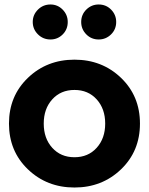

<svg xmlns="http://www.w3.org/2000/svg" viewBox="-20 -824 664 856"><path d="M205 -648Q172 -648 149 -671Q126 -694 126 -726Q126 -758 149 -781Q172 -804 205 -804Q237 -804 259.5 -781Q282 -758 282 -726Q282 -693 259.5 -670.5Q237 -648 205 -648ZM420 -648Q387 -648 364.5 -671Q342 -694 342 -726Q342 -759 365 -781.5Q388 -804 420 -804Q453 -804 475.5 -781Q498 -758 498 -726Q498 -693 475 -670.5Q452 -648 420 -648ZM519.5 -69Q435 12 312 12Q189 12 104.5 -69Q20 -150 20 -273Q20 -396 104.5 -477Q189 -558 312 -558Q435 -558 519.5 -477Q604 -396 604 -273Q604 -150 519.5 -69ZM213 -165Q251 -123 312 -123Q373 -123 411 -165Q449 -207 449 -273Q449 -339 411 -381Q373 -423 312 -423Q251 -423 213 -381Q175 -339 175 -273Q175 -207 213 -165Z"/></svg>

Font: Plus Jakarta Display
Style: Bold
Weight: 700
Designer: Gumpita Rahayu
Foundry: Tokotype Studio
Version: Version 1.000;hotconv 1.0.109;makeotfexe 2.5.65596